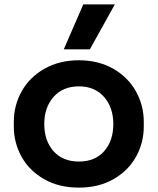

<svg xmlns="http://www.w3.org/2000/svg" viewBox="-20 -837 719 876"><path d="M43 -260V-281Q43 -356 79 -420.5Q115 -485 183 -523.5Q251 -562 340 -562Q429 -562 496.5 -523.5Q564 -485 600 -420.5Q636 -356 636 -281V-260Q636 -186 601 -122.5Q566 -59 498.5 -20Q431 19 340 19Q248 19 180.5 -20Q113 -59 78 -122.5Q43 -186 43 -260ZM497 -271Q497 -347 454.5 -395Q412 -443 340 -443Q267 -443 224.5 -395Q182 -347 182 -271Q182 -195 224 -147.5Q266 -100 340 -100Q414 -100 455.5 -147.5Q497 -195 497 -271ZM360 -817H504L390 -612H271Z"/></svg>

Font: Sora-SIA SemiBold
Style: Regular
Weight: 600
Designer: Jonathan Barnbrook, Julián Moncada
Foundry: Barnbrook Fonts
Version: Version 2.000